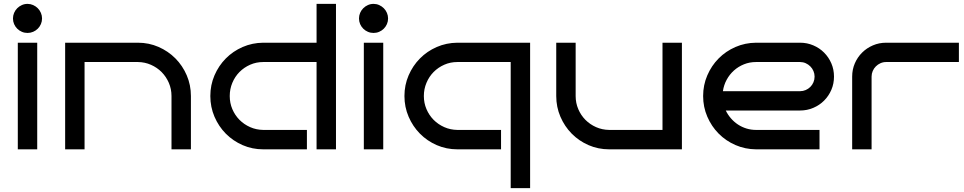

<svg xmlns="http://www.w3.org/2000/svg" viewBox="-20 -770 4973 990"><path d="M196.8 -674.8Q196.8 -659.2 190.9 -645.8Q185.1 -632.3 174.8 -622.1Q164.6 -611.8 150.9 -606Q137.2 -600.1 122.1 -600.1Q106.4 -600.1 92.8 -606Q79.1 -611.8 68.8 -622.1Q58.6 -632.3 52.7 -645.8Q46.9 -659.2 46.9 -674.8Q46.9 -689.9 52.7 -703.6Q58.6 -717.3 68.8 -727.5Q79.1 -737.8 92.8 -743.9Q106.4 -750 122.1 -750Q137.2 -750 150.9 -743.9Q164.6 -737.8 174.8 -727.5Q185.1 -717.3 190.9 -703.6Q196.8 -689.9 196.8 -674.8ZM171.9 0H71.8V-549.8H171.9Z M416 0H315.9V-549.8H690.9Q747.6 -549.8 797.4 -528.1Q847.2 -506.3 884.3 -469Q921.4 -431.6 942.9 -381.6Q964.4 -331.5 964.4 -274.9V0H864.3V-274.9Q864.3 -311 850.6 -342.8Q836.9 -374.5 813.5 -398.2Q790 -421.9 758.5 -435.8Q727.1 -449.7 690.9 -450.2H416Z M1712.4 0H1612.3V-450.2H1337.4Q1301.3 -450.2 1269.8 -436.3Q1238.3 -422.4 1214.8 -398.7Q1191.4 -375 1178 -343Q1164.6 -311 1164.6 -274.9Q1164.6 -238.8 1178 -207.3Q1191.4 -175.8 1214.8 -152.1Q1238.3 -128.4 1269.8 -114.5Q1301.3 -100.6 1337.4 -100.1H1562.5V0H1337.4Q1280.8 0 1231 -21.7Q1181.2 -43.5 1144.3 -80.8Q1107.4 -118.2 1085.9 -168.2Q1064.5 -218.3 1064.5 -274.9Q1064.5 -331.5 1085.9 -381.3Q1107.4 -431.2 1144.3 -468.5Q1181.2 -505.9 1231 -527.6Q1280.8 -549.3 1337.4 -549.8H1612.3V-750H1712.4Z M1981 -674.8Q1981 -659.2 1975.1 -645.8Q1969.2 -632.3 1959 -622.1Q1948.7 -611.8 1935.1 -606Q1921.4 -600.1 1906.2 -600.1Q1890.6 -600.1 1877 -606Q1863.3 -611.8 1853 -622.1Q1842.8 -632.3 1836.9 -645.8Q1831.1 -659.2 1831.1 -674.8Q1831.1 -689.9 1836.9 -703.6Q1842.8 -717.3 1853 -727.5Q1863.3 -737.8 1877 -743.9Q1890.6 -750 1906.2 -750Q1921.4 -750 1935.1 -743.9Q1948.7 -737.8 1959 -727.5Q1969.2 -717.3 1975.1 -703.6Q1981 -689.9 1981 -674.8ZM1956.1 0H1856V-549.8H1956.1Z M2713.4 200.2H2613.3V-450.2H2338.4Q2302.2 -450.2 2270.8 -436.3Q2239.3 -422.4 2215.8 -398.7Q2192.4 -375 2179 -343Q2165.5 -311 2165.5 -274.9Q2165.5 -238.8 2179 -207.3Q2192.4 -175.8 2215.8 -152.1Q2239.3 -128.4 2270.8 -114.5Q2302.2 -100.6 2338.4 -100.1H2563.5V0H2338.4Q2281.7 0 2231.9 -21.7Q2182.1 -43.5 2145.3 -80.8Q2108.4 -118.2 2086.9 -168.2Q2065.4 -218.3 2065.4 -274.9Q2065.4 -331.5 2086.9 -381.3Q2108.4 -431.2 2145.3 -468.5Q2182.1 -505.9 2231.9 -527.6Q2281.7 -549.3 2338.4 -549.8H2713.4Z M3496.1 0H3121.1Q3064.5 0 3014.6 -21.7Q2964.8 -43.5 2928 -80.8Q2891.1 -118.2 2869.6 -168.2Q2848.1 -218.3 2848.1 -274.9V-549.8H2948.2V-274.9Q2948.2 -238.8 2961.7 -207.3Q2975.1 -175.8 2998.5 -152.1Q3022 -128.4 3053.5 -114.5Q3085 -100.6 3121.1 -100.1H3396V-549.8H3496.1Z M4280.3 -375Q4280.3 -338.4 4266.6 -306.6Q4252.9 -274.9 4229.2 -251.2Q4205.6 -227.5 4173.6 -213.9Q4141.6 -200.2 4105.5 -200.2H3722.2Q3732.9 -178.2 3749 -159.7Q3765.1 -141.1 3785.2 -127.9Q3805.2 -114.7 3828.9 -107.4Q3852.5 -100.1 3878.4 -100.1H4205.6V0H3878.4Q3821.8 -0.5 3772 -22.2Q3722.2 -43.9 3685.3 -81.3Q3648.4 -118.7 3627 -168.5Q3605.5 -218.3 3605.5 -274.9Q3605.5 -331.5 3627 -381.3Q3648.4 -431.2 3685.3 -468.5Q3722.2 -505.9 3772 -527.6Q3821.8 -549.3 3878.4 -549.8H4105.5Q4141.6 -549.8 4173.6 -536.1Q4205.6 -522.5 4229.2 -498.8Q4252.9 -475.1 4266.6 -443.4Q4280.3 -411.6 4280.3 -375ZM4105.5 -299.8Q4120.6 -299.8 4134.3 -305.7Q4147.9 -311.5 4158.2 -321.8Q4168.5 -332 4174.3 -345.7Q4180.2 -359.4 4180.2 -375Q4180.2 -390.1 4174.3 -403.8Q4168.5 -417.5 4158.2 -427.7Q4147.9 -438 4134.3 -444.1Q4120.6 -450.2 4105.5 -450.2H3878.4Q3845.2 -450.2 3816.2 -438.5Q3787.1 -426.8 3764.4 -406.5Q3741.7 -386.2 3726.8 -358.6Q3711.9 -331.1 3707.5 -299.8Z M4924.3 -450.2H4549.3Q4533.7 -450.2 4520 -444.1Q4506.3 -438 4496.1 -427.7Q4485.8 -417.5 4480 -403.8Q4474.1 -390.1 4474.1 -375V0H4374V-375Q4374 -411.6 4387.7 -443.4Q4401.4 -475.1 4425.3 -498.8Q4449.2 -522.5 4481 -536.1Q4512.7 -549.8 4549.3 -549.8H4924.3Z"/></svg>

Font: Bruno Ace
Style: Regular
Weight: 400
Designer: Astigmatic (AOETI)
Foundry: Astigmatic (AOETI)
Version: Version 1.000